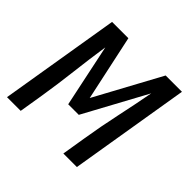

<svg xmlns="http://www.w3.org/2000/svg" viewBox="-146 -652 783 783"><g transform="rotate(45 246.0 -260.0)"><path d="M-8 0 78 -520H172L233 -236L387 -520H481L395 0H317L334 -104Q347 -185 364.5 -266Q382 -347 397 -427L250 -156H189L132 -427Q120 -347 110.5 -266Q101 -185 88 -104L71 0Z"/></g></svg>

Font: Iosevka SS04 Oblique
Style: Regular
Weight: 400
Italic angle: -9°
Monospace: yes
Designer: Belleve Invis
Foundry: Belleve Invis
Version: Version 19.0.0; ttfautohint (v1.8.4)